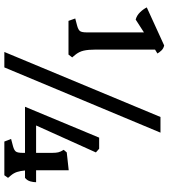

<svg xmlns="http://www.w3.org/2000/svg" viewBox="34 -809 775 883"><g transform="rotate(90 421.5 -367.5)"><path d="M76 -295 65 -326 99 -335Q117 -340 123 -348Q129 -356 129 -380V-642L70 -604Q51 -609 36.5 -624Q22 -639 14 -655L189 -735Q203 -732 212 -722.5Q221 -713 226 -704L208 -693V-421Q208 -386 213 -364.5Q218 -343 233 -325L244 -312L231 -295ZM219 0 518 -718H590L290 0ZM631 0 619 -31 653 -40Q671 -45 677 -53Q683 -61 683 -85V-95H471L613 -436H664L681 -421L557 -146H683V-220Q683 -237 680.5 -248Q678 -259 669 -273L681 -287L763 -296V-146H818Q818 -133 814 -119Q810 -105 798 -95H764Q766 -73 771 -58Q776 -43 787 -30L798 -17L786 0Z"/></g></svg>

Font: Gabriela
Style: Regular
Weight: 400
Designer: Eduardo Rodriguez Tunni
Foundry: Eduardo Rodriguez Tunni
Version: Version 2.001;gftools[0.9.26]